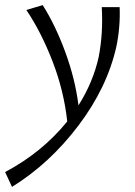

<svg xmlns="http://www.w3.org/2000/svg" viewBox="-73 -442 530 751"><path d="M395 -414Q398 -335 382 -259Q346 -99 233.5 49.5Q121 198 -26 289L-53 231Q92 154 190 33Q177 -87 132.5 -202Q88 -317 30 -403L94 -422Q144 -343 182.5 -238Q221 -133 234 -30Q291 -120 313 -219Q331 -312 325 -414Z"/></svg>

Font: EauTest
Style: Italic
Weight: 400
Italic angle: -12°
Designer: Christian Thalmann (Catharsis Fonts)
Version: Version 0.001;PS 000.001;hotconv 1.0.88;makeotf.lib2.5.64775